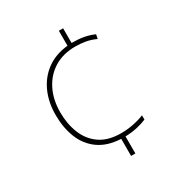

<svg xmlns="http://www.w3.org/2000/svg" viewBox="-173 -845 915 975"><g transform="rotate(-30 285.0 -357.0)"><path d="M338 -638Q378 -638 408 -632.5Q438 -627 468 -614L463 -589Q433 -603 403.5 -608Q374 -613 345 -613Q273 -613 221 -581Q169 -549 140.5 -492Q112 -435 112 -361Q112 -293 134.5 -237Q157 -181 204.5 -148Q252 -115 328 -115Q364 -115 399.5 -122Q435 -129 464 -141V-116Q441 -106 408.5 -98.5Q376 -91 338 -90V10H313V-90Q234 -94 183.5 -130Q133 -166 109 -226Q85 -286 85 -361Q85 -436 112 -495.5Q139 -555 190 -592Q241 -629 313 -636V-724H338Z"/></g></svg>

Font: Noto Sans Bengali UI Thin
Style: Regular
Weight: 100
Designer: Jelle Bosma - Monotype Design Team
Foundry: Monotype Imaging Inc.
Version: Version 2.003; ttfautohint (v1.8.4.7-5d5b)